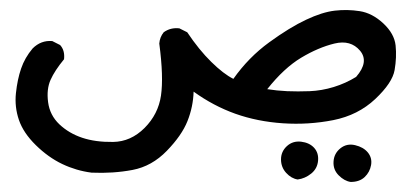

<svg xmlns="http://www.w3.org/2000/svg" viewBox="-20 -71 808 382"><path d="M677.7 291Q665 289.1 653.8 277.8Q642.6 266.6 643.6 250.5Q644.5 234.4 657.2 224.1Q669.9 213.9 686.5 217.8Q703.1 221.7 711.9 232.4Q720.7 243.2 718.3 257.3Q715.8 271.5 705.6 281.2Q695.3 291 677.7 291ZM572.3 286.1Q559.6 284.2 549.3 272.9Q539.1 261.7 539.1 246.1Q539.1 230.5 550.8 219.7Q562.5 209 579.1 210.9Q595.7 212.9 605 223.1Q614.3 233.4 612.8 249Q611.3 264.6 599.1 274.4Q586.9 284.2 572.3 286.1ZM162.1 272.5Q131.8 268.6 104 255.4Q76.2 242.2 51.3 217.8Q26.4 193.4 17.6 167.5Q8.8 141.6 11.7 114.3Q14.6 86.9 22 65.4Q29.3 43.9 44.9 25.4Q61.5 8.8 84 10.7L99.6 18.6Q109.4 29.3 107.4 46.9Q88.9 69.3 80.6 87.9Q72.3 106.4 75.7 132.3Q79.1 158.2 98.1 176.3Q117.2 194.3 143.6 203.1Q169.9 211.9 205.1 211.4Q240.2 210.9 267.6 183.6Q294.9 156.2 300.3 119.1Q305.7 82 296.9 15.6Q297.9 2.9 305.7 -6.8Q319.3 -16.6 336.9 -14.6L352.5 -6.8Q376 28.3 400.4 52.2Q424.8 76.2 444.3 85.9Q474.6 43 515.6 13.2Q556.6 -16.6 588.9 -31.7Q621.1 -46.9 646 -49.8Q670.9 -52.7 695.8 -48.8Q720.7 -44.9 742.7 -24.4Q764.6 -3.9 767.1 19.5Q769.5 43 765.1 68.4Q760.7 93.8 726.6 126Q692.4 158.2 643.1 168Q593.8 177.7 543 174.3Q492.2 170.9 448.2 155.3Q404.3 139.6 365.2 111.3Q364.3 141.6 353 169.9Q341.8 198.2 312 229Q282.2 259.8 243.7 267.1Q205.1 274.4 162.1 272.5ZM688.5 82Q714.8 51.8 696.3 29.8Q677.7 7.8 645.5 15.6Q613.3 23.4 579.1 43.9Q544.9 64.5 511.7 106.4Q530.3 109.4 551.3 110.4Q572.3 111.3 596.2 110.4Q620.1 109.4 644 102.1Q668 94.7 688.5 82Z"/></svg>

Font: NaikaiFont
Style: Regular
Weight: 400
Version: Version 1.67